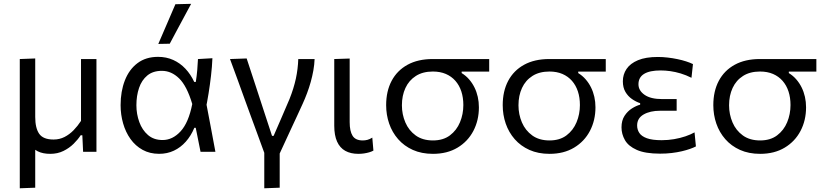

<svg xmlns="http://www.w3.org/2000/svg" viewBox="-20 -812 4416 1027"><path d="M85.8 195.1Q85.8 139.8 85.8 87.1Q85.8 34.4 85.8 -26.8V-271.5Q85.8 -316 85.8 -353.2Q85.8 -390.3 85.8 -424.9Q85.8 -459.5 85.8 -496.2L168.4 -499.3Q168.4 -462.6 168.4 -427Q168.4 -391.5 168.4 -355.1Q168.4 -318.8 168.4 -279.8V-186.2Q168.4 -126.8 189.7 -96.3Q211.1 -65.7 266.5 -65.7Q298.2 -65.7 324.9 -79.2Q351.5 -92.8 373.5 -115.3Q395.5 -137.9 413.3 -165.3V-279.8Q413.3 -338.4 413.3 -389.9Q413.3 -441.4 413.3 -496.2H495.9Q495.9 -459.5 495.9 -424.4Q495.9 -389.2 495.9 -351.9Q495.9 -314.6 495.9 -271.5V-157Q495.9 -122.5 495.9 -83.6Q495.9 -44.8 495.9 0H424.5Q423.5 -21.9 422.5 -44.2Q421.5 -66.6 420.4 -88.4H411.4Q397 -65.9 373.9 -43Q350.7 -20 319.4 -4.6Q288.1 10.9 248.8 10.9Q209.1 10.9 182 -2.6Q154.9 -16.1 138 -44.4H168.4V-23.3Q168.4 35.2 168.4 86Q168.4 136.7 168.4 192Z M831.4 10.8Q781.2 10.8 742.7 -10.5Q704.2 -31.8 678 -68.5Q651.9 -105.1 638.5 -152Q625.1 -198.8 625.1 -249.6Q625.1 -323.4 647.9 -381.9Q670.7 -440.4 715.3 -474.1Q760 -507.9 825.6 -507.9Q869.9 -507.9 906.7 -491.2Q943.5 -474.5 971.8 -444.4Q1000.1 -414.3 1018.9 -373.7H1027.3Q1032.6 -406.9 1035.1 -437.6Q1037.5 -468.3 1038.9 -496.1L1116.2 -500.6Q1114.3 -454.7 1108.7 -407Q1103.2 -359.2 1095.7 -312.8Q1088.2 -266.3 1079.4 -223.8L1081.6 -268.7Q1094.6 -201.4 1107.1 -134.4Q1119.7 -67.3 1132.2 0H1052.7Q1046.1 -32.1 1039.8 -64.2Q1033.5 -96.3 1027 -128.3H1019.5Q1001.5 -85.3 973.8 -54.2Q946.1 -23 910.2 -6.1Q874.3 10.8 831.4 10.8ZM849.7 -63Q903.3 -63 946 -109.5Q988.7 -155.9 1008.4 -255.7Q979.6 -352.2 938.1 -392.7Q896.6 -433.1 845.9 -433.1Q798.3 -433.1 768.1 -408.3Q737.9 -383.4 723.8 -341.7Q709.6 -300 709.6 -249Q709.6 -201.9 725.1 -159.2Q740.5 -116.6 771.5 -89.8Q802.5 -63 849.7 -63ZM826.7 -577Q849.7 -630.3 872.7 -683.6Q895.7 -736.9 918.2 -789.4L1002.4 -791.5Q982.9 -755.5 963.8 -719.8Q944.6 -684.1 925.7 -648.9Q906.8 -613.7 888 -578.2Z M1393.6 195.1Q1393.6 147.6 1393.6 101.7Q1393.6 55.8 1393.6 5.4Q1384.6 -18.9 1375.8 -43.3Q1367 -67.6 1358 -92.1Q1349 -116.6 1340.2 -140.6Q1331.4 -164.6 1322.8 -187.8L1290.7 -275.8Q1271.1 -330.1 1250.8 -386.1Q1230.4 -442.1 1210.3 -496.2L1299.4 -499.3Q1321.1 -433.3 1346.8 -355.1Q1372.4 -277 1395.3 -206.6L1435.1 -85.1H1443.5Q1465.3 -135.1 1486.4 -183.9Q1507.5 -232.6 1528.6 -282.3Q1551.3 -339.4 1562.6 -391.5Q1573.8 -443.7 1575.4 -496.2H1662.8Q1661.7 -466.4 1656.2 -435.5Q1650.7 -404.6 1642.2 -374.1Q1633.7 -343.6 1622.5 -313.8Q1611.4 -283.9 1598.6 -256.1Q1583.7 -222.8 1568.2 -189.9Q1552.8 -157 1537.4 -123.7Q1522.1 -90.4 1506.7 -57.3Q1491.3 -24.3 1476.1 9Q1476.1 57.9 1476.1 101.7Q1476.1 145.6 1476.1 192Z M1896.8 10.9Q1855.8 10.9 1826.9 -5.1Q1798 -21.2 1783 -54.6Q1767.9 -88 1767.9 -139.6Q1767.9 -179.7 1767.9 -208.4Q1767.9 -237 1767.9 -268.8Q1767.9 -334.6 1767.9 -387.7Q1767.9 -440.7 1767.9 -496.2L1850.4 -498.9Q1850.4 -439.4 1850.4 -385.6Q1850.4 -331.9 1850.4 -286.7Q1850.4 -241.6 1850.4 -206.6V-158.4Q1850.4 -110.5 1866 -85.6Q1881.6 -60.8 1920.4 -60.8Q1933.4 -60.8 1945.7 -64.1Q1957.9 -67.4 1971.4 -75.9L1977.4 -6.4Q1967.9 -1.1 1955 2.7Q1942 6.5 1927.3 8.7Q1912.5 10.9 1896.8 10.9Z M2296 10.9Q2235.1 10.9 2188.3 -10.1Q2141.6 -31.1 2109.7 -67.5Q2077.8 -104 2061.6 -150.9Q2045.5 -197.8 2045.5 -249.5Q2045.5 -324.2 2074.8 -379.6Q2104.2 -435 2159.9 -465.6Q2215.6 -496.2 2294.4 -496.2Q2324.5 -496.2 2347.8 -496.2Q2371.1 -496.2 2398.4 -496.2Q2425.8 -496.2 2467.6 -496.2H2596.7V-429.1Q2563 -429.1 2526 -429.1Q2489 -429.1 2449.4 -429.1V-421.1Q2472 -407.3 2489.1 -387.6Q2506.2 -368 2517.9 -344.3Q2529.6 -320.7 2535.6 -293.9Q2541.6 -267.1 2541.6 -238Q2541.6 -168.4 2512.1 -111.9Q2482.5 -55.4 2427.4 -22.3Q2372.3 10.9 2296 10.9ZM2295.8 -60.8Q2350.5 -60.8 2386.5 -87.8Q2422.6 -114.9 2440.5 -158.2Q2458.4 -201.4 2458.4 -250.2Q2458.4 -290 2447.7 -322.8Q2436.9 -355.7 2416 -379.5Q2395.1 -403.3 2364.9 -416.4Q2334.6 -429.4 2295.5 -429.4Q2241.5 -429.4 2204.5 -405.8Q2167.5 -382.2 2148.7 -341.5Q2129.8 -300.7 2129.8 -248.7Q2129.8 -200.3 2148.2 -157.2Q2166.6 -114.2 2203.5 -87.5Q2240.4 -60.8 2295.8 -60.8Z M2919.5 10.9Q2858.6 10.9 2811.8 -10.1Q2765.1 -31.1 2733.2 -67.5Q2701.3 -104 2685.1 -150.9Q2669 -197.8 2669 -249.5Q2669 -324.2 2698.3 -379.6Q2727.7 -435 2783.4 -465.6Q2839.1 -496.2 2917.9 -496.2Q2948 -496.2 2971.3 -496.2Q2994.6 -496.2 3021.9 -496.2Q3049.3 -496.2 3091.1 -496.2H3220.2V-429.1Q3186.5 -429.1 3149.5 -429.1Q3112.5 -429.1 3072.9 -429.1V-421.1Q3095.5 -407.3 3112.6 -387.6Q3129.7 -368 3141.4 -344.3Q3153.1 -320.7 3159.1 -293.9Q3165.1 -267.1 3165.1 -238Q3165.1 -168.4 3135.6 -111.9Q3106 -55.4 3050.9 -22.3Q2995.8 10.9 2919.5 10.9ZM2919.3 -60.8Q2974 -60.8 3010 -87.8Q3046.1 -114.9 3064 -158.2Q3081.9 -201.4 3081.9 -250.2Q3081.9 -290 3071.2 -322.8Q3060.4 -355.7 3039.5 -379.5Q3018.6 -403.3 2988.4 -416.4Q2958.1 -429.4 2919 -429.4Q2865 -429.4 2828 -405.8Q2791 -382.2 2772.2 -341.5Q2753.3 -300.7 2753.3 -248.7Q2753.3 -200.3 2771.7 -157.2Q2790.1 -114.2 2827 -87.5Q2863.9 -60.8 2919.3 -60.8Z M3510.7 9.9Q3431.2 9.9 3386.2 -10.2Q3341.1 -30.2 3322.8 -62.5Q3304.4 -94.7 3304.4 -130.7Q3304.4 -167.9 3320.8 -192.7Q3337.1 -217.5 3360.3 -232.1Q3383.6 -246.7 3404.1 -252.1V-260.1Q3382 -267.4 3360.5 -282.2Q3339.1 -297 3325.3 -320.4Q3311.6 -343.9 3311.6 -377.2Q3311.6 -413.8 3331.4 -443.2Q3351.2 -472.7 3392.6 -490Q3433.9 -507.3 3498.6 -507.3Q3525.1 -507.3 3551.9 -504.1Q3578.7 -501 3603.8 -495.7Q3628.9 -490.5 3650.1 -483.6Q3671.4 -476.8 3686.6 -469.2L3678.7 -395.9Q3649.9 -410.4 3621.1 -419.1Q3592.4 -427.7 3565.3 -431.5Q3538.2 -435.2 3513.6 -435.2Q3455.1 -435.2 3425.1 -416.7Q3395.1 -398.2 3395.1 -361.2Q3395.1 -327.6 3427.8 -304.8Q3460.4 -282 3522.2 -282Q3543.8 -282 3562.7 -282Q3581.6 -282 3599.4 -282V-219.6Q3578.7 -219.6 3557.7 -219.6Q3536.8 -219.6 3510.5 -219.6Q3457.4 -219.6 3422.7 -199.7Q3388 -179.8 3388 -140.7Q3388 -118.6 3399.8 -100.8Q3411.5 -83 3440.1 -72.6Q3468.7 -62.1 3519.4 -62.1Q3553.6 -62.1 3586 -67.7Q3618.4 -73.3 3646.4 -82.8Q3674.4 -92.4 3695.1 -104L3702.4 -28.8Q3689.8 -22.2 3670.7 -15.5Q3651.7 -8.7 3627 -2.9Q3602.3 2.9 3573.1 6.4Q3543.9 9.9 3510.7 9.9Z M4046 10.9Q3985.1 10.9 3938.3 -10.1Q3891.6 -31.1 3859.7 -67.5Q3827.8 -104 3811.6 -150.9Q3795.5 -197.8 3795.5 -249.5Q3795.5 -324.2 3824.8 -379.6Q3854.2 -435 3909.9 -465.6Q3965.6 -496.2 4044.4 -496.2Q4074.5 -496.2 4097.8 -496.2Q4121.1 -496.2 4148.4 -496.2Q4175.8 -496.2 4217.6 -496.2H4346.7V-429.1Q4313 -429.1 4276 -429.1Q4239 -429.1 4199.4 -429.1V-421.1Q4222 -407.3 4239.1 -387.6Q4256.2 -368 4267.9 -344.3Q4279.6 -320.7 4285.6 -293.9Q4291.6 -267.1 4291.6 -238Q4291.6 -168.4 4262.1 -111.9Q4232.5 -55.4 4177.4 -22.3Q4122.3 10.9 4046 10.9ZM4045.8 -60.8Q4100.5 -60.8 4136.5 -87.8Q4172.6 -114.9 4190.5 -158.2Q4208.4 -201.4 4208.4 -250.2Q4208.4 -290 4197.7 -322.8Q4186.9 -355.7 4166 -379.5Q4145.1 -403.3 4114.9 -416.4Q4084.6 -429.4 4045.5 -429.4Q3991.5 -429.4 3954.5 -405.8Q3917.5 -382.2 3898.7 -341.5Q3879.8 -300.7 3879.8 -248.7Q3879.8 -200.3 3898.2 -157.2Q3916.6 -114.2 3953.5 -87.5Q3990.4 -60.8 4045.8 -60.8Z"/></svg>

Font: Commissioner Thin
Style: Regular
Weight: 100
Designer: Kostas Bartsokas
Foundry: Kostas Bartsokas
Version: Version 1.001;gftools[0.9.23]